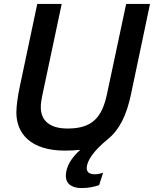

<svg xmlns="http://www.w3.org/2000/svg" viewBox="-20 -750 781 974"><path d="M645 -274 741 -730H620L523 -274C498 -155 449 -98 323 -98C222 -98 187 -147 187 -206C187 -226 190 -245 198 -282L293 -730H169L79 -304C72 -271 63 -215 63 -180C63 -72 136 14 309 14C337 14 363 13 387 10C345 48 314 93 314 142C314 188 352 204 394 204C429 204 457 198 483 189L503 126C490 131 475 134 461 134C436 134 420 125 420 103C420 68 451 18 527 -44C585 -91 622 -163 645 -274Z"/></svg>

Font: Nacelle SemiBold
Style: Italic
Weight: 600
Italic angle: -12°
Designer: Sora Sagano
Foundry: Sora Sagano
Version: Version 1.000;FEAKit 1.0